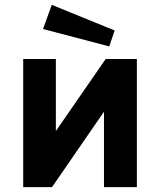

<svg xmlns="http://www.w3.org/2000/svg" viewBox="-20 -774 664 794"><path d="M211 -232V-530H76V0H195L410 -312V0H546V-530H417ZM158 -654 432 -582 454 -648 194 -754Z"/></svg>

Font: Cheyenne Sans
Style: Bold
Weight: 700
Designer: The Public Sans project authors (U.S. Web Design System), Libre Franklin designed by Pablo Impallari and Rodrigo Fuenzal
Foundry: The Cheyenne Sans Project Authors
Version: Version 2.007